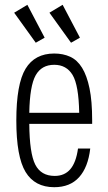

<svg xmlns="http://www.w3.org/2000/svg" viewBox="-20 -770 452 800"><path d="M208 -37Q151 -37 127 -84Q103 -131 102 -254H364V-269Q364 -349 353 -402Q342 -455 322 -487.5Q302 -520 272.5 -533.5Q243 -547 206 -547Q125 -547 86.5 -483.5Q48 -420 48 -268Q48 -117 86.5 -53.5Q125 10 206 10Q272 10 309.5 -31.5Q347 -73 356 -151H305Q297 -93 273 -65Q249 -37 208 -37ZM206 -500Q257 -500 282.5 -457.5Q308 -415 310 -300H102Q104 -412 128.5 -456Q153 -500 206 -500ZM313 -613 241 -750 186 -717 276 -592ZM166 -613 94 -750 39 -717 129 -592Z"/></svg>

Font: Secuela Light
Style: Regular
Weight: 300
Designer: Fernando Haro
Foundry: deFharo
Version: Version 1.708